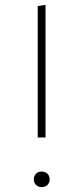

<svg xmlns="http://www.w3.org/2000/svg" viewBox="-20 -759 343 789"><path d="M167 -739V-194H135V-734ZM151 -54Q166 -54 175 -45Q184 -36 184 -22Q184 -8 175 1Q166 10 151 10Q137 10 128 1Q119 -8 119 -22Q119 -36 128 -45Q137 -54 151 -54Z"/></svg>

Font: Fira Sans UltraLight
Style: Regular
Weight: 200
Designer: Carrois Corporate & Edenspiekermann AG
Foundry: Carrois Corporate GbR & Edenspiekermann AG
Version: Version 4.106;PS 004.106;hotconv 1.0.70;makeotf.lib2.5.58329